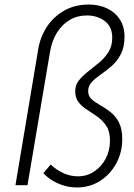

<svg xmlns="http://www.w3.org/2000/svg" viewBox="-20 -814 591 845"><path d="M319 11Q375 11 420 -17.5Q465 -46 491.5 -94.5Q518 -143 518 -202Q518 -248 503 -276Q488 -304 465.5 -321.5Q443 -339 420.5 -351.5Q398 -364 383 -377.5Q368 -391 368 -413Q368 -436 384 -453Q400 -470 424 -486.5Q448 -503 472 -524Q496 -545 512 -576Q528 -607 528 -652Q528 -697 507.5 -728.5Q487 -760 451.5 -777Q416 -794 370 -794Q309 -794 262 -767Q215 -740 186 -695.5Q157 -651 148 -596L48 1H101L200 -585Q208 -634 230.5 -670Q253 -706 286.5 -726Q320 -746 362 -746Q409 -746 441.5 -721Q474 -696 474 -648Q474 -612 457.5 -585.5Q441 -559 417 -539Q393 -519 368.5 -500Q344 -481 327.5 -460.5Q311 -440 311 -413Q311 -382 326.5 -363Q342 -344 364.5 -330Q387 -316 410 -299.5Q433 -283 448.5 -259Q464 -235 464 -195Q464 -152 445.5 -116.5Q427 -81 395 -59.5Q363 -38 323 -38Q289 -38 258 -52.5Q227 -67 203 -90L171 -52Q188 -33 211.5 -19Q235 -5 262 3Q289 11 319 11Z"/></svg>

Font: Jost Light
Style: Italic
Weight: 300
Italic angle: -5°
Version: Version 3.710